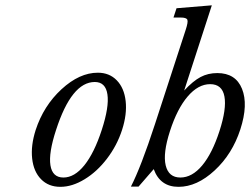

<svg xmlns="http://www.w3.org/2000/svg" viewBox="-20 -702 959 736"><path d="M343.3 -387.7Q254.4 -387.7 194.8 -203.6Q166 -115.7 173.3 -68.6Q180.7 -21.5 223.1 -21.5Q265.6 -21.5 303.5 -68.6Q341.3 -115.7 370.1 -204.1Q398.9 -292.5 391.8 -340.1Q384.8 -387.7 343.3 -387.7ZM116.7 -203.6Q147 -296.4 215.8 -359.9Q284.7 -423.3 355 -423.3Q399.4 -423.3 427.7 -394Q456.1 -364.7 461.7 -314.5Q467.3 -264.2 448 -204.3Q428.7 -144.5 390.4 -94.2Q352.1 -43.9 304.4 -14.9Q256.8 14.2 211.4 14.2Q166 14.2 137.5 -14.9Q108.9 -43.9 103.3 -94Q97.7 -144 116.7 -203.6Z M671.4 -21.5Q716.3 -21.5 754.9 -67.6Q793.5 -113.8 821.3 -199.5Q849.1 -285.2 840.3 -332.3Q831.5 -379.4 785.6 -379.4Q739.7 -379.4 699.5 -332.3Q659.2 -285.2 631.6 -199.7Q604 -114.3 615.2 -67.9Q626.5 -21.5 671.4 -21.5ZM569.3 -53.7 511.2 13.2H481.9Q520.5 -62 574.2 -226.6L691.9 -587.9Q701.7 -617.7 698.2 -626.2Q694.8 -634.8 672.4 -634.8H645L656.7 -670.4L792 -681.6L686 -355Q720.2 -391.6 748.8 -406.7Q777.3 -421.9 813 -421.9Q883.3 -421.9 907.7 -361.6Q932.1 -301.3 901.4 -206.3Q870.6 -111.3 802.7 -48.6Q734.9 14.2 664.3 14.2Q593.8 14.2 569.3 -53.7Z"/></svg>

Font: RIT Rachana
Style: Italic
Weight: 400
Designer: Hussain KH
Version: 1.5.2